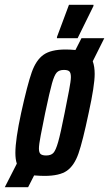

<svg xmlns="http://www.w3.org/2000/svg" viewBox="-57 -724 454 799"><path d="M329 -469Q337 -447 337 -416Q337 -368 312 -254Q287 -135 269.5 -85Q252 -35 221.5 -13.5Q191 8 128 8Q111 8 85 6L60 55H-37L13 -43Q7 -61 7 -88Q7 -143 31 -254Q57 -372 75 -423Q93 -474 124 -496Q155 -518 216 -518Q233 -518 257 -516L282 -565H377ZM238 -403Q238 -421 231.5 -427Q225 -433 209 -433Q189 -433 179 -422Q169 -411 159.5 -377.5Q150 -344 131 -254Q120 -200 112.5 -161Q105 -122 105 -106Q105 -89 112 -83Q119 -77 135 -77Q155 -77 165 -87.5Q175 -98 185 -133Q195 -168 212 -254Q223 -309 230.5 -348.5Q238 -388 238 -403ZM180 -565V-570L230 -704H332V-699L266 -565Z"/></svg>

Font: Saira Ultra Condensed
Style: Bold Italic
Weight: 700
Width: 1
Italic angle: -12°
Designer: Hector Gatti with collaboration of the Omnibus-Type team
Foundry: Omnibus-Type
Version: Version 1.001; ttfautohint (v1.8)